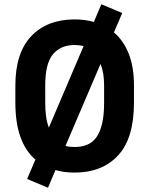

<svg xmlns="http://www.w3.org/2000/svg" viewBox="-20 -800 700 900"><path d="M107 39 146 -52Q100 -91 76 -157.5Q52 -224 52 -319V-399Q52 -552 126.5 -630.5Q201 -709 330 -709Q378 -709 420 -697L455 -780L553 -739L514 -648Q559 -610 583.5 -548Q608 -486 608 -399V-319Q608 -152 533.5 -71.5Q459 9 330 9Q280 9 240 -3L205 80ZM330 -589Q265 -589 228.5 -546Q192 -503 192 -399V-319Q192 -245 209 -202L372 -584Q350 -589 330 -589ZM330 -111Q363 -111 388.5 -121.5Q414 -132 431.5 -156Q449 -180 458.5 -220Q468 -260 468 -319V-399Q468 -461 451 -500L287 -116Q298 -113 308 -112Q318 -111 330 -111Z"/></svg>

Font: 
Style: 㨦
Weight: 700
Designer: A.Korolkova, Vitaly Kuzmin
Foundry: ParaType Ltd
Version: Version 2.000